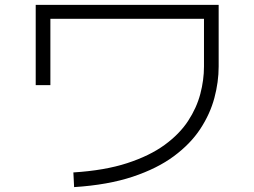

<svg xmlns="http://www.w3.org/2000/svg" viewBox="-20 -730 1040 785"><path d="M283 35 280 -25Q408 -33 500 -63Q592 -93 653 -137.5Q714 -182 749 -235.5Q784 -289 799 -346Q814 -403 814 -458V-653H186V-382H126V-710H874V-458Q874 -395 856.5 -329.5Q839 -264 799 -203Q759 -142 691 -91.5Q623 -41 522.5 -7.5Q422 26 283 35Z"/></svg>

Font: Murecho Light
Style: Regular
Weight: 300
Designer: Neil Summerour
Foundry: Positype
Version: Version 1.010; ttfautohint (v1.8.3)